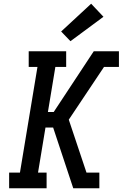

<svg xmlns="http://www.w3.org/2000/svg" viewBox="-20 -1010 658 1030"><path d="M452 0 459 -40 458 -42 444 -84H513V0ZM29 0V-84H87L181 -651H134V-735H335V-651H277L237 -409H268L483 -735H574L567 -695L574 -735H618V-651H538L349 -368L444 -84L458 -42L459 -40L452 0H373L265 -326H224L184 -84H230V0ZM358 -789 308 -841 469 -990 535 -920Z"/></svg>

Font: Iosevka Slab MdExObl
Style: Regular
Weight: 500
Width: 7
Italic angle: -9°
Monospace: yes
Designer: Belleve Invis
Foundry: Belleve Invis
Version: Version 11.1.1; ttfautohint (v1.8.3)